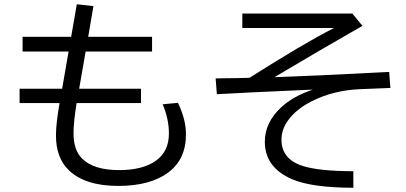

<svg xmlns="http://www.w3.org/2000/svg" viewBox="-20 -845 1930 913"><path d="M345.2 -824.7 424.3 -815.9 399.4 -669.9H703.1V-600.1H387.2L356.4 -422.9H650.4V-355H344.2Q329.6 -262.7 329.6 -211.4Q329.6 -132.3 369.1 -92.3Q424.3 -36.1 545.9 -36.1Q660.2 -36.1 723.1 -82Q783.2 -126 783.2 -210Q783.2 -279.8 753.4 -349.1L826.2 -356Q864.3 -276.9 864.3 -206.1Q864.3 -87.4 780.3 -24.9Q694.3 39.1 542.5 39.1Q385.7 39.1 308.1 -34.7Q246.1 -93.8 246.1 -201.2Q246.1 -257.3 263.2 -355H73.2V-422.9H275.4L306.2 -600.1H87.4V-669.9H318.4Z M1132.3 -780.8H1655.3L1703.6 -722.2Q1485.8 -597.7 1285.2 -478Q1467.3 -483.9 1791.5 -501L1830.6 -502.9L1836.4 -426.8L1690.4 -420.9Q1564.5 -415.5 1460.9 -362.8Q1388.7 -325.7 1351.1 -274.4Q1318.4 -230 1318.4 -180.7Q1318.4 -87.4 1421.4 -55.2Q1499 -31.2 1660.2 -30.8V47.9Q1460 47.4 1366.7 6.3Q1239.3 -49.8 1239.3 -171.4Q1239.3 -262.7 1317.4 -335Q1373 -386.7 1467.3 -418.9L1424.8 -417Q1153.8 -405.3 1011.2 -397L1005.4 -472.2H1016.1L1060.5 -473.1L1105.5 -473.6L1150.9 -474.6L1166.5 -475.1Q1419.9 -636.2 1568.4 -711.9H1132.3Z"/></svg>

Font: FORM UDPGothic
Style: Regular
Weight: 400
Foundry: Pronama LLC
Version: Version 1.05101